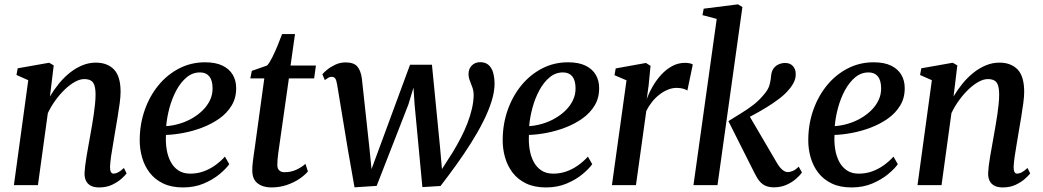

<svg xmlns="http://www.w3.org/2000/svg" viewBox="-20 -832 4686 863"><path d="M204.5 -398.5Q223 -429.5 245.5 -457Q268 -484.5 294.5 -505.5Q321 -526.5 350.2 -538.5Q379.5 -550.5 410.5 -550.5Q462.5 -550.5 492.2 -519.8Q522 -489 522 -419Q522 -398.5 518 -368.2Q514 -338 508.5 -305Q503 -272 498 -243Q494 -216 488.5 -186Q483 -156 479.2 -128.8Q475.5 -101.5 474.5 -82Q474.5 -65.5 478.8 -58.5Q483 -51.5 490 -51.5Q499.5 -51.5 510.8 -57.2Q522 -63 537 -77L549 -52.5Q542.5 -43.5 525.8 -28.5Q509 -13.5 483.8 -1.5Q458.5 10.5 425.5 10.5Q403 10.5 388.2 2.8Q373.5 -5 366.5 -19.5Q359.5 -34 360 -54.5Q360.5 -67 362.8 -86.5Q365 -106 369 -129Q373 -152 377.2 -176Q381.5 -200 385.5 -222.5Q389.5 -245 393.8 -269.5Q398 -294 401.5 -318.2Q405 -342.5 407.2 -365Q409.5 -387.5 409.5 -406Q409.5 -432.5 404.5 -448Q399.5 -463.5 388.2 -470Q377 -476.5 358.5 -476.5Q339 -476.5 316.5 -464Q294 -451.5 271.8 -430.2Q249.5 -409 229.5 -381.5Q209.5 -354 195 -323.5L150.5 0H42.5L107 -471.5L54 -495L59.5 -525L201 -550L221.5 -538Z M1010.5 -94Q996 -73.5 966.5 -49Q937 -24.5 895.5 -7Q854 10.5 802.5 10.5Q751 10.5 713.8 -7.2Q676.5 -25 653 -55.5Q629.5 -86 618.5 -124.8Q607.5 -163.5 608 -204.5Q608.5 -275.5 630.8 -338.2Q653 -401 692.5 -449Q732 -497 785.5 -524.5Q839 -552 901.5 -552Q949.5 -552 980.2 -537Q1011 -522 1026.2 -496Q1041.5 -470 1041.5 -436.5Q1042 -392 1021.2 -357.8Q1000.5 -323.5 965.8 -299Q931 -274.5 889 -258.5Q847 -242.5 804.2 -234.5Q761.5 -226.5 726 -225.5Q724 -192 729 -161Q734 -130 747 -105.2Q760 -80.5 781.8 -66Q803.5 -51.5 835 -51.5Q866 -51.5 893.8 -61.2Q921.5 -71 946 -88.2Q970.5 -105.5 991 -128ZM879 -506.5Q845.5 -506.5 819 -484.5Q792.5 -462.5 773 -426.5Q753.5 -390.5 742 -348.2Q730.5 -306 727 -265Q756.5 -267 786.2 -275.8Q816 -284.5 842.8 -299.8Q869.5 -315 890.5 -335.5Q911.5 -356 923.8 -381.5Q936 -407 935.5 -436.5Q935 -471.5 920.5 -489Q906 -506.5 879 -506.5Z M1235.5 -177.5Q1232.5 -157 1230.5 -142Q1228.5 -127 1227.5 -114.8Q1226.5 -102.5 1226.5 -90.5Q1226.5 -74.5 1235 -66.2Q1243.5 -58 1259 -58Q1288.5 -58 1312.2 -69.2Q1336 -80.5 1353 -95.5L1364 -61.5Q1349.5 -44 1324.8 -27.5Q1300 -11 1268 -0.2Q1236 10.5 1199 10.5Q1161.5 10.5 1137.2 -8.5Q1113 -27.5 1114 -70Q1114 -76 1114.5 -84.5Q1115 -93 1116.5 -105.2Q1118 -117.5 1120.2 -133.5Q1122.5 -149.5 1125.5 -170.5L1168 -479.5H1105L1112 -513.5L1180.5 -537.5Q1191.5 -549.5 1204.2 -575Q1217 -600.5 1228.5 -629Q1240 -657.5 1248 -679H1306L1286 -537.5H1400L1392 -479.5H1278.5Z M1573.5 10 1544 -157.5 1495 -453.5Q1492 -472 1486.8 -479.2Q1481.5 -486.5 1472.5 -486.5Q1462.5 -487 1455.2 -482.2Q1448 -477.5 1440 -472L1429 -498Q1435 -506 1450.2 -518.5Q1465.5 -531 1487 -541.2Q1508.5 -551.5 1533.5 -551.5Q1571 -551.5 1586.5 -532.5Q1602 -513.5 1606.5 -479L1639.5 -175.5L1650 -72L1689.5 -179L1823 -541H1921.5L1958 -169L1966.5 -72L2014.5 -147Q2034 -179 2051 -211.8Q2068 -244.5 2080.8 -277.5Q2093.5 -310.5 2101 -342.5Q2108.5 -374.5 2109 -404Q2109 -423.5 2103.2 -439.2Q2097.5 -455 2091.8 -469.5Q2086 -484 2086 -499.5Q2086 -523 2100.8 -537.8Q2115.5 -552.5 2138.5 -552.5Q2162 -552.5 2176.2 -539.8Q2190.5 -527 2196.5 -505.5Q2202.5 -484 2203 -456.5Q2203 -420 2189.5 -376.8Q2176 -333.5 2152.2 -286.2Q2128.5 -239 2097.5 -189.8Q2066.5 -140.5 2031.2 -91.5Q1996 -42.5 1960 4L1878.5 9L1843.5 -362.5L1838.5 -438L1815.5 -362L1673 3.5Z M2642 -94Q2627.5 -73.5 2598 -49Q2568.5 -24.5 2527 -7Q2485.5 10.5 2434 10.5Q2382.5 10.5 2345.2 -7.2Q2308 -25 2284.5 -55.5Q2261 -86 2250 -124.8Q2239 -163.5 2239.5 -204.5Q2240 -275.5 2262.2 -338.2Q2284.5 -401 2324 -449Q2363.5 -497 2417 -524.5Q2470.5 -552 2533 -552Q2581 -552 2611.8 -537Q2642.5 -522 2657.8 -496Q2673 -470 2673 -436.5Q2673.5 -392 2652.8 -357.8Q2632 -323.5 2597.2 -299Q2562.5 -274.5 2520.5 -258.5Q2478.5 -242.5 2435.8 -234.5Q2393 -226.5 2357.5 -225.5Q2355.5 -192 2360.5 -161Q2365.5 -130 2378.5 -105.2Q2391.5 -80.5 2413.2 -66Q2435 -51.5 2466.5 -51.5Q2497.5 -51.5 2525.2 -61.2Q2553 -71 2577.5 -88.2Q2602 -105.5 2622.5 -128ZM2510.5 -506.5Q2477 -506.5 2450.5 -484.5Q2424 -462.5 2404.5 -426.5Q2385 -390.5 2373.5 -348.2Q2362 -306 2358.5 -265Q2388 -267 2417.8 -275.8Q2447.5 -284.5 2474.2 -299.8Q2501 -315 2522 -335.5Q2543 -356 2555.2 -381.5Q2567.5 -407 2567 -436.5Q2566.5 -471.5 2552 -489Q2537.5 -506.5 2510.5 -506.5Z M2730.5 0 2796 -471 2742 -494 2747.5 -524.5 2883.5 -549 2904 -536 2895.5 -448.5 2887 -386.5Q2897 -414.5 2913.5 -443.2Q2930 -472 2952 -496Q2974 -520 3001 -534.8Q3028 -549.5 3058.5 -549.5Q3070.5 -549.5 3080 -547.5Q3089.5 -545.5 3094 -542L3069.5 -425Q3064.5 -429 3051.8 -433Q3039 -437 3021 -437Q3001.5 -437 2981.5 -428.8Q2961.5 -420.5 2943.2 -406.2Q2925 -392 2910.2 -373.2Q2895.5 -354.5 2885 -333.5L2838.5 0Z M3097 0 3201.5 -747 3137.5 -764 3143 -793 3297 -812.5 3317 -800.5 3205 0ZM3458.5 10Q3438.5 10 3422.8 3.8Q3407 -2.5 3395 -16.5Q3383 -30.5 3372 -53L3254 -287.5Q3285.5 -307.5 3314 -324.8Q3342.5 -342 3368.2 -362.2Q3394 -382.5 3416.5 -410.5Q3434 -431 3439.5 -452.5Q3445 -474 3446 -492Q3448 -512.5 3457.5 -525Q3467 -537.5 3481 -543.2Q3495 -549 3508.5 -549Q3531.5 -549 3544 -535Q3556.5 -521 3556.5 -501Q3557.5 -482 3549 -464Q3540.5 -446 3526.5 -430Q3510 -409.5 3483.2 -389Q3456.5 -368.5 3426.2 -350Q3396 -331.5 3367.5 -316.2Q3339 -301 3318.5 -290.5L3339.5 -326L3470.5 -102.5Q3483.5 -80 3496.2 -69.2Q3509 -58.5 3521 -58.5Q3531.5 -58.5 3543.8 -63.8Q3556 -69 3570 -83L3584.5 -57Q3575.5 -43.5 3557.8 -28Q3540 -12.5 3514.8 -1.2Q3489.5 10 3458.5 10Z M4015.5 -94Q4001 -73.5 3971.5 -49Q3942 -24.5 3900.5 -7Q3859 10.5 3807.5 10.5Q3756 10.5 3718.8 -7.2Q3681.5 -25 3658 -55.5Q3634.5 -86 3623.5 -124.8Q3612.5 -163.5 3613 -204.5Q3613.5 -275.5 3635.8 -338.2Q3658 -401 3697.5 -449Q3737 -497 3790.5 -524.5Q3844 -552 3906.5 -552Q3954.5 -552 3985.2 -537Q4016 -522 4031.2 -496Q4046.5 -470 4046.5 -436.5Q4047 -392 4026.2 -357.8Q4005.5 -323.5 3970.8 -299Q3936 -274.5 3894 -258.5Q3852 -242.5 3809.2 -234.5Q3766.5 -226.5 3731 -225.5Q3729 -192 3734 -161Q3739 -130 3752 -105.2Q3765 -80.5 3786.8 -66Q3808.5 -51.5 3840 -51.5Q3871 -51.5 3898.8 -61.2Q3926.5 -71 3951 -88.2Q3975.5 -105.5 3996 -128ZM3884 -506.5Q3850.5 -506.5 3824 -484.5Q3797.5 -462.5 3778 -426.5Q3758.5 -390.5 3747 -348.2Q3735.5 -306 3732 -265Q3761.5 -267 3791.2 -275.8Q3821 -284.5 3847.8 -299.8Q3874.5 -315 3895.5 -335.5Q3916.5 -356 3928.8 -381.5Q3941 -407 3940.5 -436.5Q3940 -471.5 3925.5 -489Q3911 -506.5 3884 -506.5Z M4266 -398.5Q4284.5 -429.5 4307 -457Q4329.5 -484.5 4356 -505.5Q4382.5 -526.5 4411.8 -538.5Q4441 -550.5 4472 -550.5Q4524 -550.5 4553.8 -519.8Q4583.5 -489 4583.5 -419Q4583.5 -398.5 4579.5 -368.2Q4575.5 -338 4570 -305Q4564.5 -272 4559.5 -243Q4555.5 -216 4550 -186Q4544.5 -156 4540.8 -128.8Q4537 -101.5 4536 -82Q4536 -65.5 4540.2 -58.5Q4544.5 -51.5 4551.5 -51.5Q4561 -51.5 4572.2 -57.2Q4583.5 -63 4598.5 -77L4610.5 -52.5Q4604 -43.5 4587.2 -28.5Q4570.5 -13.5 4545.2 -1.5Q4520 10.5 4487 10.5Q4464.5 10.5 4449.8 2.8Q4435 -5 4428 -19.5Q4421 -34 4421.5 -54.5Q4422 -67 4424.2 -86.5Q4426.5 -106 4430.5 -129Q4434.5 -152 4438.8 -176Q4443 -200 4447 -222.5Q4451 -245 4455.2 -269.5Q4459.5 -294 4463 -318.2Q4466.5 -342.5 4468.8 -365Q4471 -387.5 4471 -406Q4471 -432.5 4466 -448Q4461 -463.5 4449.8 -470Q4438.5 -476.5 4420 -476.5Q4400.5 -476.5 4378 -464Q4355.5 -451.5 4333.2 -430.2Q4311 -409 4291 -381.5Q4271 -354 4256.5 -323.5L4212 0H4104L4168.5 -471.5L4115.5 -495L4121 -525L4262.5 -550L4283 -538Z"/></svg>

Font: Merriweather 60pt Medium
Style: Italic
Weight: 500
Italic angle: -7.8°
Version: Version 2.101